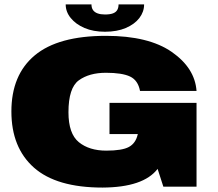

<svg xmlns="http://www.w3.org/2000/svg" viewBox="-20 -844 984 868"><path d="M443.5 4Q628.5 3 692.5 -80.5L718.5 0H868.5V-379H475V-238H603.5L602.5 -236Q593.5 -196.5 563 -179.8Q532.5 -163 460.5 -163Q383.5 -163 336.5 -201.2Q289.5 -239.5 289.5 -336.5Q289.5 -447 336.5 -481Q383.5 -515 459 -515Q532 -515 568 -498Q604 -481 613 -433H868.5Q861 -536.5 756.5 -609.2Q652 -682 458.5 -682Q243 -682 137.2 -593.8Q31.5 -505.5 31.5 -340Q31.5 -176.5 133.5 -86.2Q235.5 4 443.5 4ZM454.5 -700.5Q509 -700.5 548.8 -717.5Q588.5 -734.5 610 -762.5Q631.5 -790.5 631.5 -824H516Q516 -809 510 -798.8Q504 -788.5 490.5 -783.5Q477 -778.5 454.5 -778.5Q435 -778.5 421.2 -783.5Q407.5 -788.5 400.5 -798.5Q393.5 -808.5 393.5 -824H277Q277 -790.5 299.8 -762.5Q322.5 -734.5 362 -717.5Q401.5 -700.5 454.5 -700.5Z"/></svg>

Font: Anybody Expanded Black
Style: Regular
Weight: 900
Width: 7
Designer: Tyler Finck
Foundry: Etcetera Type Company
Version: Version 1.113;gftools[0.9.25]